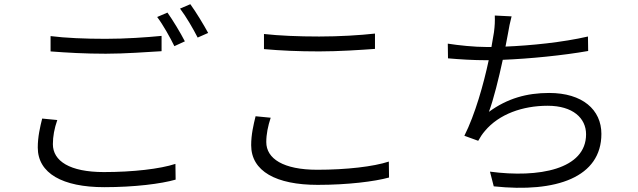

<svg xmlns="http://www.w3.org/2000/svg" viewBox="-20 -859 3040 915"><path d="M221 -687V-614C299 -608 384 -603 484 -603C575 -603 682 -611 750 -615V-688C678 -681 579 -674 483 -674C384 -674 292 -678 221 -687ZM253 -287 181 -294C171 -254 160 -207 160 -156C160 -33 278 33 477 33C620 33 748 17 817 -3L816 -78C743 -54 614 -39 475 -39C312 -39 232 -92 232 -172C232 -209 239 -247 253 -287ZM778 -799 729 -778C757 -741 791 -680 811 -639L861 -662C840 -703 803 -764 778 -799ZM887 -839 838 -818C867 -780 900 -723 922 -680L972 -702C952 -739 914 -802 887 -839Z M1238 -697V-625C1316 -618 1401 -614 1501 -614C1593 -614 1699 -621 1767 -626V-699C1695 -691 1597 -685 1501 -685C1401 -685 1310 -689 1238 -697ZM1270 -298 1198 -305C1188 -264 1177 -218 1177 -167C1177 -43 1296 22 1494 22C1637 22 1765 6 1834 -13L1833 -89C1760 -65 1631 -50 1492 -50C1330 -50 1249 -103 1249 -182C1249 -220 1257 -258 1270 -298Z M2114 -651 2115 -581C2172 -576 2235 -572 2301 -572H2309C2285 -459 2244 -313 2193 -212L2259 -188C2269 -206 2278 -220 2291 -235C2358 -315 2470 -355 2590 -355C2710 -355 2773 -296 2773 -219C2773 -52 2548 -10 2315 -41L2333 29C2633 61 2846 -15 2846 -221C2846 -336 2756 -416 2597 -416C2490 -416 2398 -390 2310 -326C2332 -385 2357 -486 2376 -574C2504 -579 2664 -595 2783 -616L2782 -685C2660 -657 2510 -642 2389 -637L2401 -700C2405 -725 2411 -755 2418 -781L2338 -785C2339 -758 2338 -735 2334 -705L2322 -635H2300C2240 -635 2165 -643 2114 -651Z"/></svg>

Font: ChiuKong Gothic CL Normal
Style: Regular
Weight: 350
Designer: Ryoko NISHIZUKA 西塚涼子 (kana, bopomofo & ideographs); Paul D. Hunt (Latin, Greek & Cyrillic); Sandoll Communications 산돌커뮤니
Foundry: Adobe
Version: Version 1.300